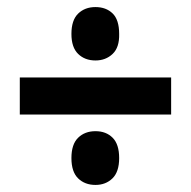

<svg xmlns="http://www.w3.org/2000/svg" viewBox="-20 -624 541 543"><path d="M250 -453Q220 -453 201 -471.5Q182 -490 182 -528Q182 -567 201 -585.5Q220 -604 250 -604Q280 -604 298.5 -586Q317 -568 317 -528Q318 -490 298.5 -471.5Q279 -453 250 -453ZM36 -300V-405H464V-300ZM250 -101Q220 -101 201 -119.5Q182 -138 182 -177Q182 -216 201 -234.5Q220 -253 250 -253Q280 -253 298.5 -234.5Q317 -216 317 -177Q317 -138 298 -119.5Q279 -101 250 -101Z"/></svg>

Font: Noto Sans Malayalam Condensed
Style: Bold
Weight: 700
Width: 3
Designer: Jelle Bosma - Monotype Design Team
Foundry: Monotype Imaging Inc.
Version: Version 2.104; ttfautohint (v1.8.4.7-5d5b)